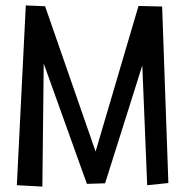

<svg xmlns="http://www.w3.org/2000/svg" viewBox="-20 -677 682 707"><path d="M600 -3 522 5 504 -436 367 -2 300 0 141 -443 136 10 42 5 75 -657 146 -654 332 -119 490 -655 577 -653Z"/></svg>

Font: Fresca
Style: Regular
Weight: 400
Designer: Iván Moreno
Foundry: Fontstage
Version: Version 1.001